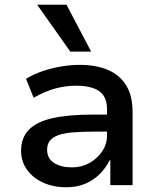

<svg xmlns="http://www.w3.org/2000/svg" viewBox="-20 -782 666 811"><path d="M259 9Q205 9 161.5 -11Q118 -31 93.5 -66Q69 -101 69 -144Q69 -200 102 -234Q135 -268 202.5 -283Q270 -298 373 -298H448V-226H379Q327 -226 289.5 -223Q252 -220 227.5 -211.5Q203 -203 191 -188Q179 -173 179 -150Q179 -112 208.5 -93.5Q238 -75 284 -75Q324 -75 357.5 -93.5Q391 -112 411.5 -142.5Q432 -173 432 -209V-320Q432 -374 399 -397Q366 -420 301 -420Q258 -420 214.5 -408.5Q171 -397 122 -369L90 -449Q123 -469 160 -481.5Q197 -494 237 -501Q277 -508 318 -508Q385 -508 435 -487Q485 -466 512.5 -422Q540 -378 540 -308V0H446V-105H443Q428 -74 402.5 -48Q377 -22 341.5 -6.5Q306 9 259 9ZM277 -564 137 -762H261L365 -564Z"/></svg>

Font: Nunito Sans 7pt SemiBold
Style: Regular
Weight: 600
Designer: Vernon Adams
Foundry: Vernon Adams
Version: Version 3.101;gftools[0.9.27]